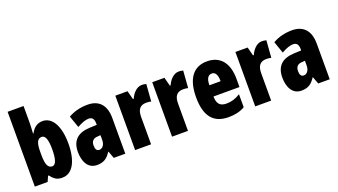

<svg xmlns="http://www.w3.org/2000/svg" viewBox="-64 -1292 3223 1833"><g transform="rotate(-20 1547.5 -375.0)"><path d="M212 -588V-760H50V0H180L204 -54H212C251 -3 279 10 328 10C432 10 492 -101 492 -278C492 -455 430 -563 332 -563C282 -563 242 -539 212 -482H207C210 -532 212 -567 212 -588ZM273 -424C310 -424 328 -376 328 -280C328 -175 309 -125 274 -125C230 -125 212 -166 212 -265V-297C212 -385 230 -424 273 -424Z M790 -563C714 -563 647 -545 593 -513L635 -393C684 -421 722 -434 754 -434C790 -434 807 -411 807 -366V-352L735 -349C614 -344 549 -287 549 -169C549 -79 585 10 680 10C749 10 786 -17 822 -73H825L852 0H969V-363C969 -498 900 -563 790 -563ZM777 -245 807 -247V-198C807 -151 782 -119 750 -119C724 -119 711 -138 711 -176C711 -220 733 -243 777 -245Z M1340 -563C1285 -563 1243 -510 1224 -465H1216L1193 -553H1069V0H1231V-278C1231 -350 1258 -389 1322 -389C1343 -389 1359 -387 1372 -383L1385 -557C1365 -562 1353 -563 1340 -563Z M1715 -563C1660 -563 1618 -510 1599 -465H1591L1568 -553H1444V0H1606V-278C1606 -350 1633 -389 1697 -389C1718 -389 1734 -387 1747 -383L1760 -557C1740 -562 1728 -563 1715 -563Z M2002 -562C1861 -562 1788 -459 1788 -274C1788 -90 1857 10 2017 10C2081 10 2135 -2 2183 -30V-162C2132 -131 2092 -119 2041 -119C1977 -119 1947 -151 1947 -225H2211V-310C2211 -472 2134 -562 2002 -562ZM2006 -437C2039 -437 2061 -409 2061 -339H1947C1947 -411 1972 -437 2006 -437Z M2560 -563C2505 -563 2463 -510 2444 -465H2436L2413 -553H2289V0H2451V-278C2451 -350 2478 -389 2542 -389C2563 -389 2579 -387 2592 -383L2605 -557C2585 -562 2573 -563 2560 -563Z M2867 -563C2791 -563 2724 -545 2670 -513L2712 -393C2761 -421 2799 -434 2831 -434C2867 -434 2884 -411 2884 -366V-352L2812 -349C2691 -344 2626 -287 2626 -169C2626 -79 2662 10 2757 10C2826 10 2863 -17 2899 -73H2902L2929 0H3046V-363C3046 -498 2977 -563 2867 -563ZM2854 -245 2884 -247V-198C2884 -151 2859 -119 2827 -119C2801 -119 2788 -138 2788 -176C2788 -220 2810 -243 2854 -245Z"/></g></svg>

Font: Noto Sans Thai ExtCond Blk
Style: Regular
Weight: 900
Width: 2
Designer: Monotype Design Team
Foundry: Monotype Imaging Inc.
Version: Version 2.002